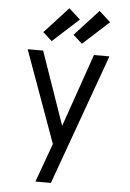

<svg xmlns="http://www.w3.org/2000/svg" viewBox="-63 -815 727 1076"><g transform="rotate(5 300.0 -277.0)"><path d="M178 215Q191 180 203.5 144.5Q216 109 229 74L257 -3L158 -277L70 -520H157L300 -109L443 -520H530L265 215ZM370 -577 319 -623 453 -769 517 -711ZM200 -577 149 -623 283 -769 347 -711Z"/></g></svg>

Font: Iosevka Custom Extended
Style: Regular
Weight: 400
Width: 7
Monospace: yes
Designer: Belleve Invis
Foundry: Belleve Invis
Version: Version 11.2.4; ttfautohint (v1.8.4)